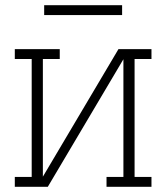

<svg xmlns="http://www.w3.org/2000/svg" viewBox="-20 -719 640 739"><path d="M37 0V-38H102V-492H37V-530H210V-492H145V-39L436 -530H563V-492H498V-38H563V0H390V-38H455V-491L164 0ZM450 -661H150V-699H450Z"/></svg>

Font: Iosevka Slab XLtEx
Style: Regular
Weight: 200
Width: 7
Monospace: yes
Designer: Belleve Invis
Foundry: Belleve Invis
Version: Version 11.1.0; ttfautohint (v1.8.3)